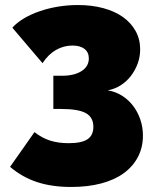

<svg xmlns="http://www.w3.org/2000/svg" viewBox="-20 -596 619 763"><path d="M408 -237Q439 -232 464.5 -216Q490 -200 508.5 -176Q527 -152 537.5 -121.5Q548 -91 548 -57Q548 -10 528 28Q508 66 471.5 92.5Q435 119 382 133Q329 147 263 147Q186 147 127 127.5Q68 108 20 67L117 -71Q146 -48 178.5 -37.5Q211 -27 253 -27Q304 -27 327.5 -42.5Q351 -58 351 -92Q351 -130 321 -146.5Q291 -163 223 -163H192V-295H227Q275 -295 304 -313.5Q333 -332 333 -364Q333 -388 316 -401.5Q299 -415 268 -415Q233 -415 202.5 -397.5Q172 -380 149 -345L29 -486Q47 -506 74.5 -522.5Q102 -539 136.5 -551Q171 -563 210 -569.5Q249 -576 290 -576Q345 -576 391 -563.5Q437 -551 469 -528Q501 -505 519 -472.5Q537 -440 537 -400Q537 -370 527 -343Q517 -316 500 -294Q483 -272 459.5 -257Q436 -242 408 -237Z"/></svg>

Font: Raleway
Style: Heavy
Weight: 900
Designer: Matt McInerney, Pablo Impallari, Rodrigo Fuenzalida
Foundry: Matt McInerney, Pablo Impallari, Rodrigo Fuenzalida
Version: Version 2.001; ttfautohint (v0.8) -G 200 -r 50